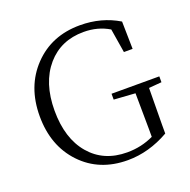

<svg xmlns="http://www.w3.org/2000/svg" viewBox="-133 -872 1004 1016"><g transform="rotate(-20 369.0 -364.0)"><path d="M418 15Q258 15 158 -90.5Q58 -196 58 -363Q58 -530 160 -636.5Q262 -743 422 -743Q543 -743 639 -685L642 -530H593L571 -665Q508 -703 428 -703Q300 -703 222 -613Q142 -520 142 -363.5Q142 -207 219.5 -116Q297 -25 429 -25Q509 -25 578 -58V-99Q578 -170 576 -304L456 -312V-345H725V-312L653 -306Q651 -178 651 -99V-50Q537 15 418 15Z"/></g></svg>

Font: GenRyuMin TW L
Style: Regular
Weight: 300
Version: Version 1.501;PS 1;hotconv 16.6.51;makeotf.lib2.5.65220